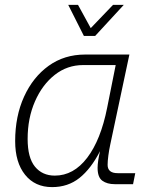

<svg xmlns="http://www.w3.org/2000/svg" viewBox="-20 -753 640 785"><path d="M193 12Q123 12 82.5 -38.5Q42 -89 42 -176Q42 -278 78.5 -358Q115 -438 179 -484Q243 -530 328 -530H509L431 -163Q426 -140 423 -117Q420 -94 420 -79Q420 -45 461 -45H533L524 0H449Q418 0 398.5 -14Q379 -28 379 -67Q379 -79 381.5 -96.5Q384 -114 389 -135Q352 -63 305 -25.5Q258 12 193 12ZM204 -35Q281 -35 336.5 -108Q392 -181 418 -312L453 -487H320Q255 -487 204 -447Q153 -407 123 -338.5Q93 -270 93 -185Q93 -108 123 -71.5Q153 -35 204 -35ZM486 -733 369 -606H323L259 -733H299L351 -638L442 -733Z"/></svg>

Font: Geist Mono ExtraLight
Style: Italic
Weight: 200
Italic angle: -12°
Monospace: yes
Designer: Basement.studio, Andrés Briganti, Mateo Zaragoza
Foundry: Basement.studio, Vercel, Andrés Briganti, Guido Ferreyra, Mateo Zaragoza
Version: Version 1.500; ttfautohint (v1.8.4.7-5d5b)